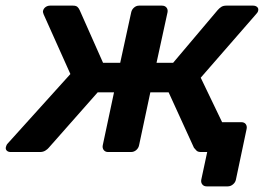

<svg xmlns="http://www.w3.org/2000/svg" viewBox="-43 -540 957 682"><path d="M691 122Q681 122 675.5 115Q670 108 672 98L693 0H680L666 -106H814Q825 -106 830 -99Q835 -92 833 -82L795 98Q793 108 784.5 115Q776 122 766 122ZM-5 0Q-14 0 -19 -5Q-24 -10 -22 -18Q-21 -22 -19.5 -25Q-18 -28 -15 -31L207 -277L112 -489Q111 -492 110 -495.5Q109 -499 110 -502Q112 -510 119 -515Q126 -520 135 -520H216Q227 -520 232 -515.5Q237 -511 240 -504L323 -317H384L423 -496Q425 -506 433 -513Q441 -520 451 -520H532Q543 -520 548.5 -513Q554 -506 552 -496L513 -317H572L730 -504Q736 -511 743 -515.5Q750 -520 761 -520H856Q865 -520 870.5 -515Q876 -510 874 -502Q873 -496 866 -489L670 -264L782 -31Q784 -28 784.5 -25Q785 -22 784 -18Q783 -10 776 -5Q769 0 759 0H671Q660 0 655 -5Q650 -10 646 -15L556 -212H491L451 -24Q449 -14 441 -7Q433 0 422 0H341Q331 0 325.5 -7Q320 -14 322 -24L362 -212H304L130 -15Q126 -10 118 -5Q110 0 99 0Z"/></svg>

Font: Rubik Medium
Style: Italic
Weight: 500
Italic angle: -12°
Designer: Hubert and Fischer
Foundry: Hubert and Fischer
Version: Version 2.300;gftools[0.9.30]